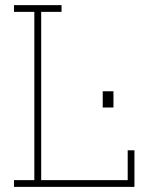

<svg xmlns="http://www.w3.org/2000/svg" viewBox="-20 -731 607 751"><path d="M34.7 0V-26.4H114.3V-684.6H34.7V-710.9H114.3H141.1H220.7V-684.6H141.1V-26.4H479.5V-143.1H505.9V0ZM381.8 -310.5V-374H423.8V-310.5Z"/></svg>

Font: Roboto Slab LO Thin
Style: Regular
Weight: 250
Designer: Google
Version: Version 2.00;September 28, 2018;FontCreator 11.5.0.2427 64-b